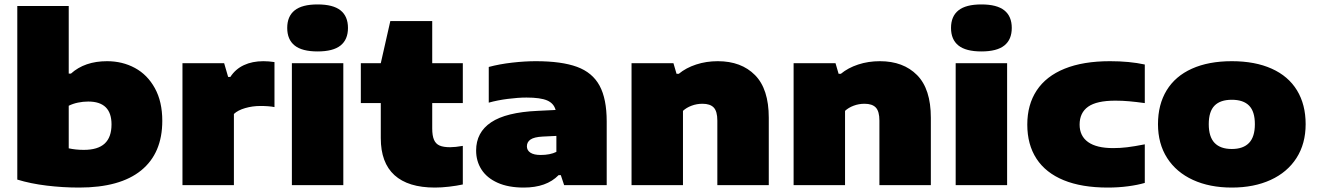

<svg xmlns="http://www.w3.org/2000/svg" viewBox="-20 -835 5942 866"><path d="M58 -25V-808H290V-503H300Q362 -559 463 -559Q532 -559 588.5 -528.5Q645 -498 678.5 -437.2Q712 -376.5 712 -290Q712 -144 616.8 -66.5Q521.5 11 337 11Q263 11 190.8 2.2Q118.5 -6.5 58 -25ZM483 -274Q483 -377 378 -377Q354.5 -377 331.8 -372.2Q309 -367.5 290 -358V-166Q321.5 -159 358 -159Q421.5 -159 452.2 -187.5Q483 -216 483 -274Z M803 -550H991L1009 -488H1019Q1042 -523.5 1080 -541.2Q1118 -559 1168 -559Q1192 -559 1218 -555V-352Q1193 -357 1154 -357Q1119 -357 1086 -347.5Q1053 -338 1035 -321V0H803Z M1296.5 0V-550H1528.5V0ZM1275.5 -709Q1275.5 -761.5 1309 -788.2Q1342.5 -815 1412.5 -815Q1482.5 -815 1516 -788.2Q1549.5 -761.5 1549.5 -709Q1549.5 -656.5 1516 -629.8Q1482.5 -603 1412.5 -603Q1342.5 -603 1309 -629.8Q1275.5 -656.5 1275.5 -709Z M1929.5 -370V-256Q1929.5 -223 1937.5 -204.5Q1945.5 -186 1962.8 -178.5Q1980 -171 2010.5 -171Q2033 -171 2067.5 -177V-3Q2040 3 2005.5 7Q1971 11 1941.5 11Q1821 11 1759.2 -45Q1697.5 -101 1697.5 -212V-370H1607.5V-550H1697.5L1740.5 -740H1929.5V-550H2067.5V-370Z M2716.5 -287V0H2524.5L2509.5 -45H2499.5Q2445 11 2342.5 11Q2272.5 11 2224.2 -10.8Q2176 -32.5 2151.8 -70.2Q2127.5 -108 2127.5 -156Q2127.5 -238 2195 -283.2Q2262.5 -328.5 2404.5 -335L2486 -339Q2478 -369 2447.8 -382Q2417.5 -395 2354.5 -395Q2317.5 -395 2270.5 -389Q2223.5 -383 2184.5 -372V-533Q2233 -546 2290 -552.5Q2347 -559 2396.5 -559Q2513 -559 2582.5 -533.5Q2652 -508 2684.2 -448.8Q2716.5 -389.5 2716.5 -287ZM2489.5 -150V-222L2427.5 -219Q2389.5 -217 2373 -205.8Q2356.5 -194.5 2356.5 -175Q2356.5 -157 2372.2 -146.5Q2388 -136 2418.5 -136Q2461.5 -136 2489.5 -150Z M2828.5 -550H3017.5L3031.5 -502H3041.5Q3074 -529 3119.8 -544Q3165.5 -559 3217.5 -559Q3323.5 -559 3385.5 -496.2Q3447.5 -433.5 3447.5 -304V0H3215.5V-291Q3215.5 -333 3199.2 -350Q3183 -367 3148.5 -367Q3122.5 -367 3099.2 -358.2Q3076 -349.5 3060.5 -335V0H2828.5Z M3559.5 -550H3748.5L3762.5 -502H3772.5Q3805 -529 3850.8 -544Q3896.5 -559 3948.5 -559Q4054.5 -559 4116.5 -496.2Q4178.5 -433.5 4178.5 -304V0H3946.5V-291Q3946.5 -333 3930.2 -350Q3914 -367 3879.5 -367Q3853.5 -367 3830.2 -358.2Q3807 -349.5 3791.5 -335V0H3559.5Z M4290.5 0V-550H4522.5V0ZM4269.5 -709Q4269.5 -761.5 4303 -788.2Q4336.5 -815 4406.5 -815Q4476.5 -815 4510 -788.2Q4543.5 -761.5 4543.5 -709Q4543.5 -656.5 4510 -629.8Q4476.5 -603 4406.5 -603Q4336.5 -603 4303 -629.8Q4269.5 -656.5 4269.5 -709Z M4613.5 -273Q4613.5 -363 4656 -427.2Q4698.5 -491.5 4782 -525.2Q4865.5 -559 4986.5 -559Q5074.5 -559 5143.5 -544V-370Q5103.5 -375.5 5073.2 -378.2Q5043 -381 5010.5 -381Q4926.5 -381 4888 -353.8Q4849.5 -326.5 4849.5 -273Q4849.5 -221.5 4887.8 -194.2Q4926 -167 5000.5 -167Q5033 -167 5064 -170.8Q5095 -174.5 5143.5 -184V-10Q5111 -0.5 5067.8 5.2Q5024.5 11 4976.5 11Q4859 11 4777.8 -22.2Q4696.5 -55.5 4655 -119.2Q4613.5 -183 4613.5 -273Z M5203 -275Q5203 -363.5 5242 -427.5Q5281 -491.5 5356 -525.2Q5431 -559 5536 -559Q5641 -559 5716 -525.2Q5791 -491.5 5830 -427.5Q5869 -363.5 5869 -275Q5869 -187 5827.8 -122.5Q5786.5 -58 5711.2 -23.5Q5636 11 5536 11Q5436 11 5360.8 -23.5Q5285.5 -58 5244.2 -122.5Q5203 -187 5203 -275ZM5640 -275Q5640 -332 5614 -358.5Q5588 -385 5536 -385Q5484 -385 5458 -358.5Q5432 -332 5432 -275Q5432 -218 5458.2 -190.5Q5484.5 -163 5536 -163Q5587.5 -163 5613.8 -190.5Q5640 -218 5640 -275Z"/></svg>

Font: Encode Sans Expanded Black
Style: Regular
Weight: 900
Width: 7
Designer: Multiple Designers
Foundry: Impallari Type
Version: Version 2.000